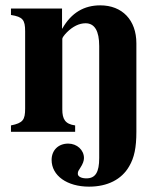

<svg xmlns="http://www.w3.org/2000/svg" viewBox="-20 -493 596 718"><path d="M490 -331C490 -418 437 -473 355 -473C295 -473 247 -446 213 -386H212V-461H21V-437C65 -430 74 -419 74 -376V-87C74 -45 66 -33 21 -24V0H261V-24C224 -29 213 -47 213 -84V-348C213 -352 220 -362 230 -372C252 -394 276 -406 300 -406C334 -406 351 -377 351 -321V98C351 151 337 174 303 174C284 174 271 167 271 157C271 147 274 145 280 135C290 120 294 108 294 98C294 68 268 44 235 44C198 44 173 69 173 105C173 164 231 205 313 205C382 205 435 178 463 129C482 97 490 59 490 0Z"/></svg>

Font: XITS Math
Style: Bold
Weight: 700
Designer: MicroPress Inc., with final additions and corrections provided by Coen Hoffman, Elsevier (retired)
Version: Version 1.105